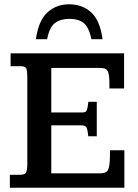

<svg xmlns="http://www.w3.org/2000/svg" viewBox="-20 -883 651 903"><path d="M26.4 0V-61H75.7Q99.6 -61 104 -75.2Q108.4 -89.4 108.4 -106.4V-521.5Q108.4 -543.9 105 -557.9Q101.6 -571.8 75.7 -571.8H29.8V-632.3H563.5V-466.8H494.6V-489.3Q494.6 -526.4 489.3 -541.7Q483.9 -557.1 473.6 -560.3Q463.4 -563.5 448.7 -563.5H221.2V-354H365.7Q374.5 -354 380.4 -356.2Q386.2 -358.4 389.6 -368.9Q393.1 -379.4 395.5 -404.3H435.1V-242.2H395Q391.6 -279.3 384.8 -286.4Q377.9 -293.5 363.8 -293.5H221.2V-67.9H453.6Q479 -67.9 487.8 -83.5Q496.6 -99.1 497.1 -151.4Q497.1 -156.7 497.1 -163.6Q497.1 -170.4 497.1 -176.3H564.9V0ZM305.2 -862.8Q367.7 -862.8 409.2 -824.5Q450.7 -786.1 462.4 -698.7H410.2Q397.9 -755.4 373.5 -774.9Q349.1 -794.4 307.1 -794.4Q264.6 -794.4 238.5 -774.7Q212.4 -754.9 201.7 -698.7H148.9Q161.1 -786.1 202.9 -824.5Q244.6 -862.8 305.2 -862.8Z"/></svg>

Font: Kameron Medium
Style: Regular
Weight: 500
Designer: Vernon Adams
Foundry: Vernon Adams
Version: Version 1.100